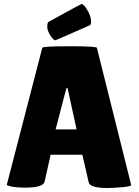

<svg xmlns="http://www.w3.org/2000/svg" viewBox="-20 -931 695 963"><path d="M519 12Q432 12 425 -16L393 -155H234L204 -21Q198 10 108 10Q60 10 37 4.5Q14 -1 14 -4L192 -691Q192 -699 329 -699Q466 -699 466 -691L638 -3Q638 4 592 8Q546 12 519 12ZM259 -282H364L319 -489H313ZM258 -729Q249 -729 235 -749Q217 -777 217 -796Q217 -815 223 -821Q386 -911 389 -911Q399 -911 414 -887Q437 -852 437 -821Q437 -810 432 -805Q260 -729 258 -729Z"/></svg>

Font: Lilita One Rus
Style: Regular
Weight: 400
Designer: Juan Montoreano
Foundry: Juan Montoreano
Version: Version 1.002